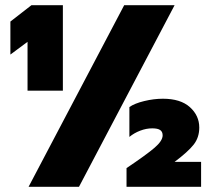

<svg xmlns="http://www.w3.org/2000/svg" viewBox="-20 -719 814 739"><path d="M86 -558 20 -509V-636L101 -699H222V-370H86ZM458 -699H652L284 0H90ZM467 -72Q543 -123 574.5 -150Q606 -177 606 -198Q606 -212 596.5 -218.5Q587 -225 566 -225Q543 -225 519.5 -216Q496 -207 478 -192V-307Q498 -321 535 -330Q572 -339 607 -339Q675 -339 711 -306.5Q747 -274 747 -228Q747 -190 725.5 -162.5Q704 -135 652 -96H754V0H467Z"/></svg>

Font: Readiness ExtraBold
Style: Regular
Weight: 800
Designer: Katatrad Team
Foundry: CadsonDemak
Version: Version 1.00;January 16, 2020;FontCreator 12.0.0.2550 64-bit